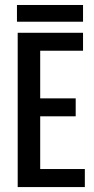

<svg xmlns="http://www.w3.org/2000/svg" viewBox="-20 -759 383 779"><path d="M316.9 -738.8V-670.9H48.8V-738.8ZM143.1 -73.2H324.2V0H51.8V-626H316.9V-553.2H143.1V-359.9H287.1V-287.1H143.1Z"/></svg>

Font: Teko
Style: Regular
Weight: 400
Designer: Manushi Parikh, Jonny Pinhorn
Foundry: Indian Type Foundry
Version: Version 2.000;PS 1.0;hotconv 1.0.79;makeotf.lib2.5.61930